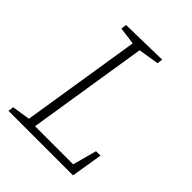

<svg xmlns="http://www.w3.org/2000/svg" viewBox="-197 -808 921 921"><g transform="rotate(45 264.0 -347.5)"><path d="M451 -160H481L455 0H17L21 -28L123 -44L112 -34L211 -659L219 -649L121 -662L125 -690L365 -695L361 -667L248 -649L258 -660L157 -23L150 -38H427L415 -27Z"/></g></svg>

Font: Bitter Thin Light
Style: Italic
Weight: 300
Italic angle: -9°
Version: Version 2.002